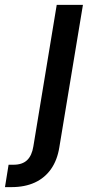

<svg xmlns="http://www.w3.org/2000/svg" viewBox="-118 -559 382 783"><path d="M113.3 -539.1H220.2L124 41.5Q115.7 93.8 90.3 130.1Q64.9 166.5 24.2 185.3Q-16.6 204.1 -71.3 204.1H-97.7L-83 112.8H-63Q-26.9 112.8 -7.3 94Q12.2 75.2 18.1 37.6Z"/></svg>

Font: Inter 18pt Medium
Style: Italic
Weight: 500
Italic angle: -9.3988°
Designer: Rasmus Andersson
Foundry: rsms
Version: Version 4.001;git-66647c0bb